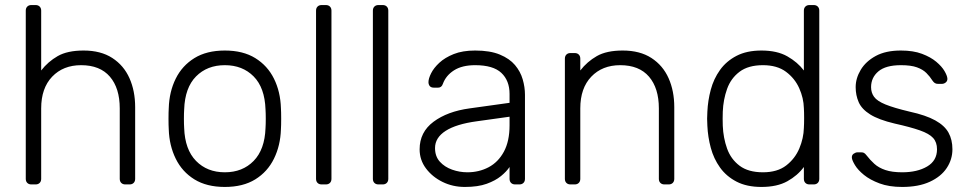

<svg xmlns="http://www.w3.org/2000/svg" viewBox="-20 -730 3837 760"><path d="M104 0Q94 0 88 -6Q82 -12 82 -22V-688Q82 -698 88 -704Q94 -710 104 -710H121Q131 -710 137 -704Q143 -698 143 -688V-451Q170 -486 208.5 -508Q247 -530 311 -530Q379 -530 424.5 -500.5Q470 -471 492.5 -420.5Q515 -370 515 -306V-22Q515 -12 509 -6Q503 0 493 0H476Q466 0 460 -6Q454 -12 454 -22V-301Q454 -381 415 -426.5Q376 -472 301 -472Q230 -472 186.5 -426.5Q143 -381 143 -301V-22Q143 -12 137 -6Q131 0 121 0Z M870 10Q798 10 749.5 -20Q701 -50 675.5 -102Q650 -154 648 -218Q647 -233 647 -260Q647 -287 648 -302Q650 -367 675.5 -418.5Q701 -470 749.5 -500Q798 -530 870 -530Q942 -530 990.5 -500Q1039 -470 1064.5 -418.5Q1090 -367 1092 -302Q1093 -287 1093 -260Q1093 -233 1092 -218Q1090 -154 1064.5 -102Q1039 -50 990.5 -20Q942 10 870 10ZM870 -48Q940 -48 984 -93Q1028 -138 1031 -223Q1032 -238 1032 -260Q1032 -282 1031 -297Q1028 -383 984 -427.5Q940 -472 870 -472Q800 -472 756 -427.5Q712 -383 709 -297Q708 -282 708 -260Q708 -238 709 -223Q712 -138 756 -93Q800 -48 870 -48Z M1253 0Q1243 0 1237 -6Q1231 -12 1231 -22V-688Q1231 -698 1237 -704Q1243 -710 1253 -710H1270Q1280 -710 1286 -704Q1292 -698 1292 -688V-22Q1292 -12 1286 -6Q1280 0 1270 0Z M1478 0Q1468 0 1462 -6Q1456 -12 1456 -22V-688Q1456 -698 1462 -704Q1468 -710 1478 -710H1495Q1505 -710 1511 -704Q1517 -698 1517 -688V-22Q1517 -12 1511 -6Q1505 0 1495 0Z M1820 10Q1772 10 1731.5 -10Q1691 -30 1666 -63.5Q1641 -97 1641 -139Q1641 -207 1696 -248Q1751 -289 1839 -301L1997 -323V-358Q1997 -411 1964.5 -441.5Q1932 -472 1861 -472Q1809 -472 1777 -451.5Q1745 -431 1733 -398Q1728 -383 1714 -383H1698Q1686 -383 1681 -389.5Q1676 -396 1676 -405Q1676 -419 1686.5 -440Q1697 -461 1719 -481.5Q1741 -502 1776 -516Q1811 -530 1861 -530Q1920 -530 1958.5 -514Q1997 -498 2018.5 -472.5Q2040 -447 2049 -416Q2058 -385 2058 -355V-22Q2058 -12 2052 -6Q2046 0 2036 0H2019Q2009 0 2003 -6Q1997 -12 1997 -22V-69Q1985 -51 1963 -33Q1941 -15 1906.5 -2.5Q1872 10 1820 10ZM1830 -48Q1876 -48 1914 -68Q1952 -88 1974.5 -129.5Q1997 -171 1997 -234V-268L1868 -250Q1786 -239 1744 -212Q1702 -185 1702 -144Q1702 -111 1721 -90Q1740 -69 1769.5 -58.5Q1799 -48 1830 -48Z M2238 0Q2228 0 2222 -6Q2216 -12 2216 -22V-498Q2216 -508 2222 -514Q2228 -520 2238 -520H2255Q2265 -520 2271 -514Q2277 -508 2277 -498V-451Q2304 -486 2342.5 -508Q2381 -530 2445 -530Q2513 -530 2558.5 -500.5Q2604 -471 2626.5 -420.5Q2649 -370 2649 -306V-22Q2649 -12 2643 -6Q2637 0 2627 0H2610Q2600 0 2594 -6Q2588 -12 2588 -22V-301Q2588 -381 2549 -426.5Q2510 -472 2435 -472Q2364 -472 2320.5 -426.5Q2277 -381 2277 -301V-22Q2277 -12 2271 -6Q2265 0 2255 0Z M2994 10Q2936 10 2895.5 -11Q2855 -32 2830 -67Q2805 -102 2793.5 -145Q2782 -188 2780 -232Q2779 -247 2779 -260Q2779 -273 2780 -288Q2782 -332 2793.5 -375Q2805 -418 2830 -453Q2855 -488 2895.5 -509Q2936 -530 2994 -530Q3056 -530 3096.5 -507Q3137 -484 3162 -451V-688Q3162 -698 3168 -704Q3174 -710 3184 -710H3201Q3211 -710 3217 -704Q3223 -698 3223 -688V-22Q3223 -12 3217 -6Q3211 0 3201 0H3184Q3174 0 3168 -6Q3162 -12 3162 -22V-69Q3137 -35 3096.5 -12.5Q3056 10 2994 10ZM3000 -48Q3057 -48 3092 -75Q3127 -102 3144 -142.5Q3161 -183 3162 -224Q3163 -239 3163 -263Q3163 -287 3162 -302Q3161 -342 3143.5 -381Q3126 -420 3091 -446Q3056 -472 3000 -472Q2942 -472 2907.5 -446Q2873 -420 2858 -378Q2843 -336 2841 -288Q2840 -260 2841 -232Q2843 -184 2858 -142Q2873 -100 2907.5 -74Q2942 -48 3000 -48Z M3551 10Q3499 10 3461.5 -4Q3424 -18 3400 -37.5Q3376 -57 3364.5 -76Q3353 -95 3352 -105Q3351 -116 3359 -121.5Q3367 -127 3374 -127H3389Q3395 -127 3399.5 -125Q3404 -123 3411 -114Q3424 -97 3441 -81.5Q3458 -66 3484.5 -57Q3511 -48 3551 -48Q3611 -48 3650 -71Q3689 -94 3689 -139Q3689 -167 3673.5 -184Q3658 -201 3621 -214Q3584 -227 3521 -241Q3458 -256 3424.5 -277Q3391 -298 3379 -325.5Q3367 -353 3367 -385Q3367 -420 3387 -453.5Q3407 -487 3446.5 -508.5Q3486 -530 3546 -530Q3595 -530 3629.5 -517Q3664 -504 3686 -485.5Q3708 -467 3718.5 -449Q3729 -431 3730 -420Q3731 -410 3724 -404Q3717 -398 3708 -398H3693Q3685 -398 3680 -401.5Q3675 -405 3671 -411Q3661 -427 3647 -441Q3633 -455 3609.5 -463.5Q3586 -472 3546 -472Q3486 -472 3457 -447.5Q3428 -423 3428 -385Q3428 -363 3440 -346.5Q3452 -330 3485 -316.5Q3518 -303 3581 -288Q3645 -274 3682 -253.5Q3719 -233 3734.5 -205Q3750 -177 3750 -139Q3750 -99 3727.5 -65Q3705 -31 3660.5 -10.5Q3616 10 3551 10Z"/></svg>

Font: Rubik Light
Style: Regular
Weight: 300
Designer: Hubert and Fischer
Foundry: Hubert and Fischer
Version: Version 2.300;gftools[0.9.30]